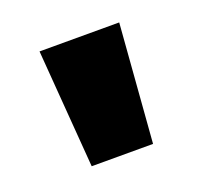

<svg xmlns="http://www.w3.org/2000/svg" viewBox="-61 -782 414 394"><g transform="rotate(-20 146.0 -585.0)"><path d="M233 -714 213 -456H79L59 -714Z"/></g></svg>

Font: Noto Sans Georgian Black
Style: Regular
Weight: 900
Designer: Monotype Design Team, Akaki Razmadze
Foundry: Google LLC
Version: Version 2.005; ttfautohint (v1.8.4.7-5d5b)